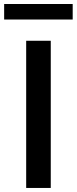

<svg xmlns="http://www.w3.org/2000/svg" viewBox="-61 -929 379 949"><path d="M189.9 -727.5V0H68.4V-727.5ZM298.3 -909.2V-832.5H-40.5V-909.2Z"/></svg>

Font: Inter Cardless Tabular Medium
Style: Regular
Weight: 500
Designer: Rasmus Andersson
Foundry: rsms
Version: Version 4.000;git-4fc901f